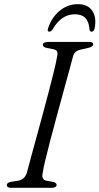

<svg xmlns="http://www.w3.org/2000/svg" viewBox="-20 -901 477 921"><path d="M185 -72Q177 -38 204 -34L233.5 -28.5Q251.5 -25 251.5 -13.5Q251.5 -7 244.8 -3.5Q238 0 228 0H33Q13 0 13 -13Q12 -25 33.5 -29L66 -34Q97.5 -38.5 109 -72.5Q115 -96 126.5 -138.5Q138 -181 152.8 -234.8Q167.5 -288.5 183.2 -346.2Q199 -404 213.2 -458.8Q227.5 -513.5 238.5 -558.2Q249.5 -603 254 -630Q257.5 -645.5 253.8 -653.8Q250 -662 235.5 -665L204 -671Q185.5 -675 185.5 -686.5Q185.5 -700 216 -700H407.5Q427 -700 427 -688.5Q427 -676.5 404 -671.5L369 -663.5Q338.5 -658 331 -633Q323.5 -604.5 310.8 -558Q298 -511.5 282.5 -454.8Q267 -398 251 -339.2Q235 -280.5 221 -226.8Q207 -173 197.2 -132.2Q187.5 -91.5 185 -72ZM339.5 -832.5Q307 -832.5 280.5 -815Q254 -797.5 231.5 -759Q224.5 -749 217 -749Q205.5 -749 210 -763.5Q227 -816.5 265.5 -848.8Q304 -881 353 -881Q401.5 -881 423 -848.8Q444.5 -816.5 433.5 -763.5Q430 -749 418.5 -749Q411.5 -749 409.5 -759Q406.5 -797.5 389.2 -815Q372 -832.5 339.5 -832.5Z"/></svg>

Font: Fraunces 9pt S000 Light
Style: Italic
Weight: 300
Italic angle: -16°
Version: Version 1.000; ttfautohint (v1.8.3)